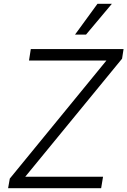

<svg xmlns="http://www.w3.org/2000/svg" viewBox="-20 -984 666 1004"><path d="M22.4 0 31.2 -50.1 536.6 -667.6H131.7L141 -727.3H626.1L618.3 -677.2L111.9 -59.7H518.8L508.9 0ZM372.2 -802.9 489.7 -964.1H565L429.7 -802.9Z"/></svg>

Font: Inter P Light
Style: Italic
Weight: 300
Italic angle: 9.39999°
Designer: Rasmus Andersson
Foundry: rsms
Version: Version 3.018;git-588b23468